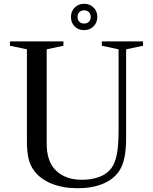

<svg xmlns="http://www.w3.org/2000/svg" viewBox="-20 -990 814 1020"><path d="M228 -227V-728L317 -747V-770H33V-747L123 -728V-242C123 -200.7 126.2 -168 132.5 -144C138.8 -120 148.7 -99.3 162 -82C184 -52.7 215 -30 255 -14C295 2 341 10 393 10C443.7 10 488 2.2 526 -13.5C564 -29.2 592.7 -51.3 612 -80C625.3 -99.3 635 -123.3 641 -152C647 -180.7 650 -216 650 -258V-728L740 -747V-770H521V-747L610 -728V-300C610 -246.7 607 -204 601 -172C595 -140 585.3 -115 572 -97C556.7 -76.3 535.5 -60.8 508.5 -50.5C481.5 -40.2 450 -35 414 -35C357.3 -35 312.2 -51 278.5 -83C244.8 -115 228 -163 228 -227ZM427 -830C447 -830 463.7 -836.7 477 -850C490.3 -863.3 497 -880 497 -900C497 -920 490.3 -936.7 477 -950C463.7 -963.3 447 -970 427 -970C407 -970 390.3 -963.3 377 -950C363.7 -936.7 357 -920 357 -900C357 -880 363.3 -863.3 376 -850C388.7 -836.7 405.7 -830 427 -830ZM392 -900C392 -910.7 395.2 -919.2 401.5 -925.5C407.8 -931.8 416.3 -935 427 -935C437.7 -935 446.2 -931.8 452.5 -925.5C458.8 -919.2 462 -910.7 462 -900C462 -889.3 458.8 -880.8 452.5 -874.5C446.2 -868.2 437.7 -865 427 -865C416.3 -865 407.8 -868.2 401.5 -874.5C395.2 -880.8 392 -889.3 392 -900Z"/></svg>

Font: Libre Caslon Text
Style: Regular
Weight: 400
Designer: Pablo Impallari, Rodrigo Fuenzalida
Foundry: Pablo Impallari, Rodrigo Fuenzalida
Version: Version 1.000; ttfautohint (v0.93) -l 8 -r 50 -G 200 -x 14 -